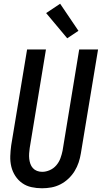

<svg xmlns="http://www.w3.org/2000/svg" viewBox="-20 -1000 545 1028"><path d="M205 8Q176 8 148.5 2Q121 -4 99 -19.5Q77 -35 62 -58Q47 -81 40.5 -108Q34 -135 35 -164Q36 -193 40 -222L125 -735H226L139 -207Q137 -193 136 -178.5Q135 -164 136.5 -150Q138 -136 142.5 -123Q147 -110 156 -100Q165 -90 178 -85Q191 -80 206 -80Q226 -80 246.5 -89Q267 -98 281.5 -115Q296 -132 303.5 -152.5Q311 -173 315 -193L404 -735H505L413 -179Q409 -154 401 -130Q393 -106 379.5 -84Q366 -62 346.5 -43.5Q327 -25 303.5 -13Q280 -1 255 3.5Q230 8 205 8ZM340 -795 227 -930 302 -980 400 -835Z"/></svg>

Font: Iosevka Term Curly Semibold
Style: Italic
Weight: 600
Italic angle: -9°
Designer: Belleve Invis
Foundry: Belleve Invis
Version: Version 32.3.0